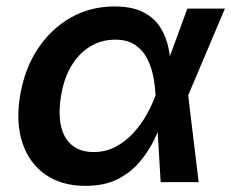

<svg xmlns="http://www.w3.org/2000/svg" viewBox="-20 -573 728 604"><path d="M248.5 11.7Q173.8 11.7 122.8 -23.9Q71.8 -59.6 50.5 -123.5Q29.3 -187.5 43 -271Q57.1 -356.4 98.9 -419.4Q140.6 -482.4 202.6 -517.6Q264.6 -552.7 339.8 -552.7Q397.9 -552.7 433.1 -533.4Q468.3 -514.2 486.3 -483.6Q504.4 -453.1 510.7 -418.7Q517.1 -384.3 517.1 -354.5H559.6L571.8 -274.4L605 0H485.4L469.2 -274.4Q467.8 -303.2 461.9 -333.5Q456.1 -363.8 442.4 -389.9Q428.7 -416 404.5 -432.1Q380.4 -448.2 342.3 -448.2Q298.8 -448.2 263.7 -426.8Q228.5 -405.3 204.6 -365.7Q180.7 -326.2 171.9 -270.5Q163.1 -216.3 171.9 -176.8Q180.7 -137.2 206.8 -116Q232.9 -94.7 274.4 -94.7Q312.5 -94.7 343.8 -111.3Q375 -127.9 399.4 -154.5Q423.8 -181.2 441.2 -212.2Q458.5 -243.2 468.8 -271.5L569.3 -545.9H687.5L571.3 -271.5L533.2 -196.3H492.7Q481.4 -166 463.6 -130.4Q445.8 -94.7 418.2 -62.3Q390.6 -29.8 349.4 -9Q308.1 11.7 248.5 11.7Z"/></svg>

Font: Inter SemiBold
Style: Italic
Weight: 600
Italic angle: -9.3988°
Designer: Rasmus Andersson
Foundry: rsms
Version: Version 4.001;git-66647c0bb